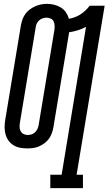

<svg xmlns="http://www.w3.org/2000/svg" viewBox="-20 -765 565 1000"><path d="M242 215V145H301L428 -625Q407 -614 384.5 -607Q362 -600 340 -597Q340 -597 340 -596.5Q340 -596 340 -596L258 -101Q255 -85 249.5 -70Q244 -55 234.5 -42Q225 -29 211.5 -19Q198 -9 183 -2.5Q168 4 152.5 6Q137 8 122 8Q103 8 84.5 4.5Q66 1 50.5 -8.5Q35 -18 24.5 -32.5Q14 -47 9 -64.5Q4 -82 4 -101Q4 -120 7 -139L89 -634Q92 -650 97.5 -665Q103 -680 112.5 -693Q122 -706 135.5 -716Q149 -726 164 -732.5Q179 -739 194.5 -742Q210 -745 226 -745Q245 -745 263.5 -740Q282 -735 297.5 -725.5Q313 -716 323.5 -700.5Q334 -685 339 -667Q354 -670 369.5 -675.5Q385 -681 399 -690Q413 -699 425 -710.5Q437 -722 447 -735H525L379 145H412V215ZM123 -62Q134 -62 144 -65Q154 -68 162 -75.5Q170 -83 174.5 -92.5Q179 -102 181 -112L263 -607Q265 -619 264.5 -631Q264 -643 259.5 -653Q255 -663 244.5 -668Q234 -673 222 -673Q212 -673 202 -669.5Q192 -666 184 -659Q176 -652 171.5 -642.5Q167 -633 166 -623L84 -128Q82 -116 82 -104.5Q82 -93 87 -83Q92 -73 102 -67.5Q112 -62 123 -62Z"/></svg>

Font: Iosevka Gothic
Style: Italic
Weight: 400
Italic angle: -9°
Monospace: yes
Designer: Belleve Invis
Foundry: Belleve Invis
Version: Version 15.5.1; ttfautohint (v1.8.4)